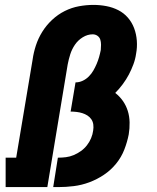

<svg xmlns="http://www.w3.org/2000/svg" viewBox="-20 -763 640 783"><path d="M3 0V-120H46L113 -520Q117 -549 126.5 -578Q136 -607 152.5 -633.5Q169 -660 192.5 -682Q216 -704 244 -718Q272 -732 302 -737.5Q332 -743 361 -743Q388 -743 414 -738Q440 -733 462.5 -721.5Q485 -710 501.5 -691Q518 -672 527 -648Q536 -624 538 -597Q540 -570 535 -544Q532 -522 524 -500.5Q516 -479 505.5 -459Q495 -439 480.5 -419.5Q466 -400 450 -384Q468 -370 481 -351.5Q494 -333 501 -311Q508 -289 508.5 -264Q509 -239 505 -215Q499 -184 487 -153Q475 -122 453.5 -95.5Q432 -69 403.5 -50Q375 -31 344 -19.5Q313 -8 281 -4Q249 0 217 0H197L216 -120H217Q233 -120 249 -122Q265 -124 280.5 -130.5Q296 -137 310 -147Q324 -157 334.5 -170.5Q345 -184 351.5 -199.5Q358 -215 360 -231Q362 -243 360.5 -255Q359 -267 352.5 -276.5Q346 -286 336.5 -292Q327 -298 316 -301.5Q305 -305 292.5 -306.5Q280 -308 268 -308L288 -427Q303 -427 317 -433.5Q331 -440 342 -451Q353 -462 360.5 -475Q368 -488 374 -502Q380 -516 384 -530Q388 -544 391 -559Q392 -569 392 -580.5Q392 -592 389 -601.5Q386 -611 377.5 -617Q369 -623 358 -623Q337 -623 317.5 -611Q298 -599 285.5 -580.5Q273 -562 266.5 -541.5Q260 -521 256 -500L173 0Z"/></svg>

Font: Iosevka Etoile Heavy Oblique
Style: Regular
Weight: 900
Italic angle: -9°
Designer: Belleve Invis
Foundry: Belleve Invis
Version: Version 15.5.2; ttfautohint (v1.8.4)